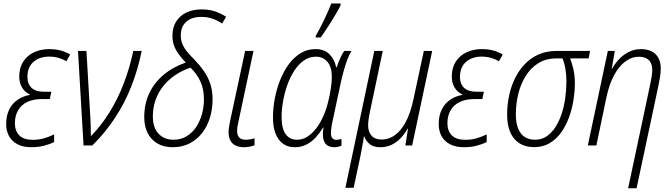

<svg xmlns="http://www.w3.org/2000/svg" viewBox="-20 -816 3772 1077"><path d="M156.2 9.8Q108.9 9.8 77.4 -7.1Q45.9 -23.9 30.3 -53Q14.6 -82 14.6 -120.1Q14.6 -167 31.5 -201.2Q48.3 -235.4 78.4 -256.1Q108.4 -276.9 147.5 -283.7L147.9 -286.1Q119.6 -298.3 103.8 -325Q87.9 -351.6 87.9 -385.7Q87.9 -435.5 110.1 -470Q132.3 -504.4 170.4 -522.5Q208.5 -540.5 255.4 -540.5Q292 -540.5 320.8 -532.7Q349.6 -524.9 373.5 -510.3L352.5 -472.2Q335 -483.4 309.6 -491Q284.2 -498.5 255.4 -498.5Q202.1 -498.5 168 -469Q133.8 -439.5 133.8 -383.8Q133.8 -346.2 156.5 -323.7Q179.2 -301.3 230 -301.3H268.1L259.3 -260.3H215.3Q165.5 -260.3 131.6 -243.4Q97.7 -226.6 80.6 -195.8Q63.5 -165 63.5 -125Q63.5 -81.5 88.4 -56.6Q113.3 -31.7 163.1 -31.7Q197.3 -31.7 226.3 -40Q255.4 -48.3 283.7 -62V-19Q261.2 -7.8 228.5 1Q195.8 9.8 156.2 9.8Z M448.7 0 417.5 -530.3H464.8L487.3 -147.9Q488.3 -122.1 489 -98.1Q489.7 -74.2 489.7 -51.8Q547.9 -111.3 594.2 -186Q640.6 -260.7 674.1 -347.7Q707.5 -434.6 727.5 -530.3H774.9Q753.9 -426.8 717.3 -333.3Q680.7 -239.7 626.2 -156.5Q571.8 -73.2 498 0Z M948.2 9.8Q898.9 9.8 863.3 -11Q827.6 -31.7 808.3 -69.6Q789.1 -107.4 789.1 -159.2Q789.1 -231.9 816.7 -291.5Q844.2 -351.1 896.5 -395.3Q948.7 -439.5 1022 -465.3Q988.8 -499.5 968 -534.4Q947.3 -569.3 947.3 -615.2Q947.3 -661.1 967.5 -694.3Q987.8 -727.5 1024.7 -745.4Q1061.5 -763.2 1111.3 -763.2Q1155.3 -763.2 1189.2 -751Q1223.1 -738.8 1248.5 -721.7L1225.6 -684.1Q1201.7 -700.2 1173.3 -710.7Q1145 -721.2 1108.9 -721.2Q1055.2 -721.2 1024.7 -693.8Q994.1 -666.5 994.1 -616.7Q994.1 -589.8 1003.9 -567.4Q1013.7 -544.9 1031.7 -523.4Q1049.8 -502 1074.2 -477.5Q1103.5 -446.8 1125.7 -414.3Q1147.9 -381.8 1160.2 -344Q1172.4 -306.2 1172.4 -259.3Q1172.4 -204.6 1157.7 -156.2Q1143.1 -107.9 1114.3 -70.6Q1085.4 -33.2 1043.7 -11.7Q1002 9.8 948.2 9.8ZM953.1 -32.2Q995.6 -32.2 1027.8 -52.2Q1060.1 -72.3 1081.3 -105Q1102.5 -137.7 1113.3 -178Q1124 -218.3 1124 -258.3Q1124 -315.9 1104 -359.4Q1084 -402.8 1048.3 -436.5Q1002 -420.9 963.1 -394.8Q924.3 -368.7 896.2 -333.7Q868.2 -298.8 852.8 -255.9Q837.4 -212.9 837.4 -163.1Q837.4 -99.6 869.4 -65.9Q901.4 -32.2 953.1 -32.2Z M1348.1 9.8Q1307.6 9.8 1284.9 -11.2Q1262.2 -32.2 1262.2 -75.2Q1262.2 -87.4 1264.4 -102.5Q1266.6 -117.7 1270.5 -136.2L1355 -530.3H1401.9L1317.9 -134.8Q1314 -119.6 1312 -106.4Q1310.1 -93.3 1310.1 -82Q1310.1 -57.6 1321.8 -44.9Q1333.5 -32.2 1357.4 -32.2Q1370.6 -32.2 1383.3 -34.4Q1396 -36.6 1407.7 -40.5V-1Q1397 3.4 1380.4 6.6Q1363.8 9.8 1348.1 9.8Z M1633.3 9.8Q1576.2 9.8 1543.7 -33.7Q1511.2 -77.1 1511.2 -158.2Q1511.2 -208.5 1521.2 -262Q1531.2 -315.4 1550.8 -365.2Q1570.3 -415 1599.1 -454.6Q1627.9 -494.1 1665.5 -517.3Q1703.1 -540.5 1749.5 -540.5Q1800.3 -540.5 1828.6 -511.2Q1856.9 -481.9 1865.7 -438.5H1868.7Q1873 -452.6 1879.9 -469.7Q1886.7 -486.8 1894.8 -503.2Q1902.8 -519.5 1911.1 -530.3H1951.2Q1939.5 -510.7 1929 -483.4Q1918.5 -456.1 1908.9 -421.6Q1899.4 -387.2 1890.1 -345.7L1847.2 -144Q1841.8 -120.6 1839.1 -102.1Q1836.4 -83.5 1836.4 -68.4Q1836.4 -49.3 1844.7 -40.5Q1853 -31.7 1866.2 -31.7Q1874 -31.7 1881.3 -33Q1888.7 -34.2 1895.5 -36.6V0.5Q1889.2 4.4 1877.7 7.1Q1866.2 9.8 1855.5 9.8Q1828.1 9.8 1812.7 -3.2Q1797.4 -16.1 1793 -40.8Q1788.6 -65.4 1794.9 -100.6H1792.5Q1775.4 -72.3 1752.7 -46.9Q1730 -21.5 1700.4 -5.9Q1670.9 9.8 1633.3 9.8ZM1646 -32.2Q1686 -32.2 1720.7 -61.3Q1755.4 -90.3 1780.8 -137.9Q1806.2 -185.5 1819.8 -241.2Q1830.1 -282.2 1835.7 -319.3Q1841.3 -356.4 1841.3 -385.3Q1841.3 -439.5 1817.1 -468.8Q1793 -498 1752 -498Q1714.8 -498 1684.3 -476.6Q1653.8 -455.1 1630.4 -418.7Q1606.9 -382.3 1591.3 -337.9Q1575.7 -293.5 1567.6 -247.3Q1559.6 -201.2 1559.6 -160.2Q1559.6 -95.7 1582 -64Q1604.5 -32.2 1646 -32.2ZM1750.5 -606 1751.5 -615.7Q1761.7 -633.3 1773.7 -656Q1785.6 -678.7 1797.9 -703.9Q1810.1 -729 1820.6 -753.2Q1831.1 -777.3 1838.4 -796.4H1891.1L1890.1 -785.6Q1882.8 -770 1869.1 -746.3Q1855.5 -722.7 1838.9 -696Q1822.3 -669.4 1806.4 -645.8Q1790.5 -622.1 1779.3 -606Z M1917.5 237.3 2079.6 -530.3H2127L2055.2 -189.9Q2049.8 -164.6 2047.4 -145.5Q2044.9 -126.5 2044.9 -111.8Q2044.9 -76.7 2064.2 -54.9Q2083.5 -33.2 2121.6 -33.2Q2160.2 -33.2 2194.6 -57.4Q2229 -81.5 2256.1 -132.1Q2283.2 -182.6 2299.3 -259.8L2357.4 -530.3H2404.3L2292 0H2253.9L2268.6 -94.2H2266.1Q2251 -66.4 2229 -42.7Q2207 -19 2178.2 -4.6Q2149.4 9.8 2112.8 9.8Q2074.7 9.8 2053.7 -7.8Q2032.7 -25.4 2023.4 -50.8H2021.5Q2019.5 -36.1 2016.4 -18.8Q2013.2 -1.5 2009.8 17.1Q2006.3 35.6 2002.9 53.7L1963.9 237.3Z M2582.5 9.8Q2535.2 9.8 2503.7 -7.1Q2472.2 -23.9 2456.5 -53Q2440.9 -82 2440.9 -120.1Q2440.9 -167 2457.8 -201.2Q2474.6 -235.4 2504.6 -256.1Q2534.7 -276.9 2573.7 -283.7L2574.2 -286.1Q2545.9 -298.3 2530 -325Q2514.2 -351.6 2514.2 -385.7Q2514.2 -435.5 2536.4 -470Q2558.6 -504.4 2596.7 -522.5Q2634.8 -540.5 2681.6 -540.5Q2718.3 -540.5 2747.1 -532.7Q2775.9 -524.9 2799.8 -510.3L2778.8 -472.2Q2761.2 -483.4 2735.8 -491Q2710.4 -498.5 2681.6 -498.5Q2628.4 -498.5 2594.2 -469Q2560.1 -439.5 2560.1 -383.8Q2560.1 -346.2 2582.8 -323.7Q2605.5 -301.3 2656.2 -301.3H2694.3L2685.5 -260.3H2641.6Q2591.8 -260.3 2557.9 -243.4Q2523.9 -226.6 2506.8 -195.8Q2489.7 -165 2489.7 -125Q2489.7 -81.5 2514.6 -56.6Q2539.6 -31.7 2589.4 -31.7Q2623.5 -31.7 2652.6 -40Q2681.6 -48.3 2710 -62V-19Q2687.5 -7.8 2654.8 1Q2622.1 9.8 2582.5 9.8Z M2976.6 9.3Q2904.3 9.3 2864.5 -37.8Q2824.7 -85 2824.7 -173.8Q2824.7 -225.6 2835.2 -277.1Q2845.7 -328.6 2867.4 -374Q2889.2 -419.4 2922.4 -454.8Q2955.6 -490.2 3000.5 -510.3Q3045.4 -530.3 3102.1 -530.3H3290L3281.7 -488.3H3178.2Q3188.5 -461.9 3196.5 -427Q3204.6 -392.1 3204.6 -351.1Q3204.6 -302.7 3196.3 -252Q3188 -201.2 3170.7 -154.8Q3153.3 -108.4 3126.5 -71.3Q3099.6 -34.2 3062.3 -12.5Q3024.9 9.3 2976.6 9.3ZM2981 -32.2Q3018.6 -32.2 3047.1 -51.8Q3075.7 -71.3 3096.7 -104.7Q3117.7 -138.2 3131.3 -180.4Q3145 -222.7 3151.1 -269Q3157.2 -315.4 3157.2 -360.4Q3157.2 -396.5 3151.6 -429.7Q3146 -462.9 3135.3 -488.3H3099.6Q3042.5 -488.3 2999.8 -461.7Q2957 -435.1 2929 -389.9Q2900.9 -344.7 2887.2 -289.1Q2873.5 -233.4 2873.5 -175.3Q2873.5 -105.5 2901.1 -68.8Q2928.7 -32.2 2981 -32.2Z M3503.4 240.2 3626.5 -339.4Q3631.3 -362.3 3635 -384.3Q3638.7 -406.2 3638.7 -424.3Q3638.7 -460.9 3619.1 -479.2Q3599.6 -497.6 3564 -497.6Q3522.9 -497.6 3487.1 -470.7Q3451.2 -443.8 3424.3 -393.6Q3397.5 -343.3 3382.3 -272.9L3325.2 0H3277.3L3389.6 -530.3H3428.7L3411.6 -431.2H3414.1Q3429.2 -459 3452.6 -483.9Q3476.1 -508.8 3507.1 -524.7Q3538.1 -540.5 3575.2 -540.5Q3609.4 -540.5 3634.3 -528.3Q3659.2 -516.1 3672.9 -491.7Q3686.5 -467.3 3686.5 -431.2Q3686.5 -410.6 3682.4 -384.8Q3678.2 -358.9 3673.3 -335.4L3550.8 240.2Z"/></svg>

Font: Open Sans SemiCondensed Light
Style: Italic
Weight: 300
Width: 4
Italic angle: -12°
Designer: Monotype Design Team
Foundry: Monotype Imaging Inc.
Version: Version 3.000